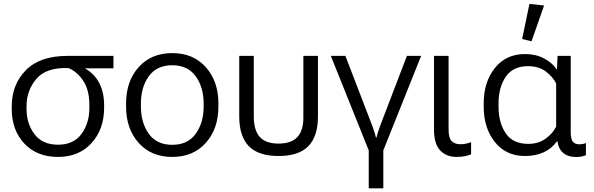

<svg xmlns="http://www.w3.org/2000/svg" viewBox="-20 -806 3108 1004"><path d="M283.2 14.6Q393.1 14.6 458.7 -57.9Q524.4 -130.4 524.4 -241.7V-256.8Q524.4 -329.6 493.7 -381.3Q462.9 -433.1 403.8 -458.5V-448.7H573.2V-513.7H331.5Q188.5 -513.7 115 -438.7Q41.5 -363.8 41.5 -250V-234.9Q41.5 -125.5 107.2 -55.4Q172.9 14.6 283.2 14.6ZM283.2 -49.3Q201.7 -49.3 160.2 -104.5Q118.7 -159.7 118.7 -237.8V-250.5Q118.7 -332.5 169.9 -393.3Q221.2 -454.1 337.4 -450.2Q382.8 -432.1 415 -383.8Q447.3 -335.4 447.3 -257.3V-241.2Q447.3 -161.6 406 -105.5Q364.7 -49.3 283.2 -49.3Z M639.2 -249Q639.2 -132.8 704.8 -59.1Q770.5 14.6 880.9 14.6Q990.7 14.6 1056.4 -59.1Q1122.1 -132.8 1122.1 -249V-264.6Q1122.1 -380.9 1056.4 -454.6Q990.7 -528.3 880.9 -528.3Q770.5 -528.3 704.8 -454.6Q639.2 -380.9 639.2 -264.6ZM716.8 -264.6Q716.8 -349.6 758.1 -407.2Q799.3 -464.8 880.9 -464.8Q961.9 -464.8 1003.4 -407.2Q1044.9 -349.6 1044.9 -264.6V-249Q1044.9 -164.1 1003.4 -106.4Q961.9 -48.8 880.9 -48.8Q799.3 -48.8 758.1 -106.4Q716.8 -164.1 716.8 -249Z M1436.5 9.8Q1542.5 9.8 1592.5 -41.7Q1642.6 -93.3 1642.6 -196.8V-513.7H1566.4V-195.8Q1567.4 -125.5 1535.9 -90.3Q1504.4 -55.2 1436.5 -55.2Q1369.1 -55.2 1338.1 -90.3Q1307.1 -125.5 1307.1 -195.8V-513.7H1231V-196.8Q1231 -93.3 1281 -41.7Q1331.1 9.8 1436.5 9.8Z M1908.2 178.7H1984.4V-19.5L2182.1 -513.7H2107.9L1969.2 -151.9Q1960.4 -128.4 1955.6 -112.5Q1950.7 -96.7 1948.7 -86.9H1945.8Q1943.8 -96.7 1939 -112.5Q1934.1 -128.4 1925.3 -151.9L1786.1 -513.7H1710L1908.2 -19.5Z M2368.2 14.6Q2391.6 14.6 2411.4 10.5Q2431.2 6.3 2443.4 1V-62.5Q2429.7 -57.6 2416.3 -54.7Q2402.8 -51.8 2388.7 -51.8Q2356 -51.8 2340.8 -69.3Q2325.7 -86.9 2325.7 -127.4V-513.7H2249.5V-127.4Q2249.5 -53.7 2281.7 -19.5Q2314 14.6 2368.2 14.6Z M2724.6 9.8Q2780.3 9.8 2822.5 -9.3Q2864.7 -28.3 2892.6 -67.4H2895Q2900.4 -27.3 2925.3 -6.1Q2950.2 15.1 2993.2 15.1Q3008.3 15.1 3021.7 12.2Q3035.2 9.3 3043.9 5.4V-58.1Q3036.1 -54.7 3027.1 -53Q3018.1 -51.3 3010.7 -51.3Q2986.3 -51.3 2975.3 -65.2Q2964.4 -79.1 2964.4 -116.2V-513.7H2895.5L2892.6 -444.3H2890.1Q2868.2 -477.5 2825 -500.5Q2781.7 -523.4 2725.6 -523.4Q2626 -523.4 2567.6 -450.2Q2509.3 -377 2509.3 -264.6V-249Q2509.3 -136.7 2567.6 -63.5Q2626 9.8 2724.6 9.8ZM2742.2 -53.7Q2661.6 -53.7 2624.3 -109.4Q2586.9 -165 2586.9 -249V-265.6Q2586.9 -349.1 2624.5 -404.5Q2662.1 -460 2740.7 -460Q2797.9 -460 2835 -431.6Q2872.1 -403.3 2888.2 -369.1V-144Q2871.6 -109.4 2834 -81.5Q2796.4 -53.7 2742.2 -53.7ZM2759.3 -589.8 2825.2 -777.3 2748.5 -785.6 2710.4 -602.1Z"/></svg>

Font: Roboto Flex
Style: wght 300 wdth 100 opsz 14.0 GRAD 0.00 slnt 0.00 XTRA 468 XOPQ 96 YOPQ 79 YTLC 514 YTUC 712 YTAS 750 YTDE -203.00 YTFI 738
Weight: 300
Designer: Berlow after Robertson
Foundry: Google
Version: Version 3.100